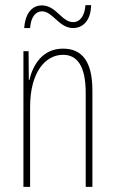

<svg xmlns="http://www.w3.org/2000/svg" viewBox="-20 -726 448 746"><path d="M74 -617H97C100 -662 120 -682 143 -682C185 -682 209 -617 264 -617C301 -617 333 -645 334 -706H312C309 -664 291 -640 264 -640C220 -640 198 -705 143 -705C108 -705 79 -680 74 -617ZM225 -537C145 -537 108 -474 94 -415H92L91 -527H71V0H97V-311C97 -445 156 -513 225 -513C279 -513 313 -471 313 -365V0H339V-375C339 -488 298 -537 225 -537Z"/></svg>

Font: Noto Sans Kannada ExtraCondensed Thin
Style: Regular
Weight: 100
Width: 2
Designer: Jelle Bosma - Monotype Design Team
Foundry: Monotype Imaging Inc.
Version: Version 2.005